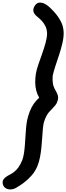

<svg xmlns="http://www.w3.org/2000/svg" viewBox="-32 -1250 508 1472"><path d="M409 -475Q403 -455 391 -441.8Q379 -428.5 363.5 -411Q337.5 -386.5 325 -363Q312.5 -339.5 304 -311Q299 -288.5 296.2 -257.2Q293.5 -226 291.2 -190.2Q289 -154.5 285.2 -117.5Q281.5 -80.5 274.8 -45.5Q268 -10.5 256.5 19Q240 61.5 211 94.5Q182 127.5 150.5 151Q119 174.5 93.5 188.5Q74.5 200.5 52.8 202Q31 203.5 13.8 194Q-3.5 184.5 -9.5 165Q-16.5 140.5 -3.5 123.2Q9.5 106 37.5 92Q58.5 81.5 76.2 68Q94 54.5 109.5 32.8Q125 11 139 -23Q147.5 -46.5 152 -76.8Q156.5 -107 159 -141Q161.5 -175 163.5 -209.2Q165.5 -243.5 168.5 -275.2Q171.5 -307 177 -332.5Q185 -367.5 197 -397.8Q209 -428 226.8 -454Q244.5 -480 268.5 -501Q253 -527.5 245.8 -556.2Q238.5 -585 238 -616.8Q237.5 -648.5 243 -684Q248 -715 261.8 -754.8Q275.5 -794.5 290.8 -837.2Q306 -880 317.2 -920.5Q328.5 -961 329 -993Q328 -1026 315.8 -1050.2Q303.5 -1074.5 286 -1092.5Q268.5 -1110.5 251.5 -1124Q226 -1144.5 223.8 -1166.8Q221.5 -1189 238 -1210.5Q251.5 -1228 269.5 -1229.8Q287.5 -1231.5 306.8 -1222.8Q326 -1214 341.5 -1200Q358 -1186 384.5 -1157.2Q411 -1128.5 432.8 -1089Q454.5 -1049.5 456 -1002Q457 -964.5 446.5 -919.5Q436 -874.5 420.8 -828.5Q405.5 -782.5 391.8 -741Q378 -699.5 372 -668.5Q369.5 -641 373 -613.8Q376.5 -586.5 392 -560Q405 -538.5 411 -519.5Q417 -500.5 409 -475Z"/></svg>

Font: Edu QLD Hand
Style: Regular
Weight: 400
Designer: Tina and Corey Anderson, Eben Sorkin
Foundry: Sorkin Type Co.
Version: Version 2.000